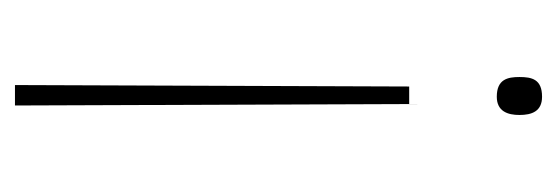

<svg xmlns="http://www.w3.org/2000/svg" viewBox="-270 -484 762 263"><g transform="rotate(-90 111.5 -353.0)"><path d="M124 -174 126 -714H98L100 -174ZM85 -23C85 -6 90 8 110 8C134 8 137 -6 137 -23C137 -39 134 -54 110 -54C90 -54 85 -39 85 -23Z"/></g></svg>

Font: Noto Sans Arabic UI Th
Style: Regular
Weight: 100
Designer: Monotype Design Team, Nadine Chahine and Nizar Qandah
Foundry: Monotype Imaging Inc.
Version: Version 2.010